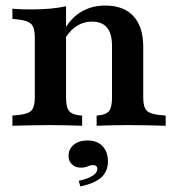

<svg xmlns="http://www.w3.org/2000/svg" viewBox="-20 -448 634 684"><path d="M159.7 -2.4Q121.8 -2.4 90.3 -1.6Q58.9 -0.8 24.2 0V-36.3L48.4 -38.7Q80.6 -41.9 92.3 -54.8Q104 -67.7 104 -100V-208.1H215.3V-100Q215.3 -66.9 225.4 -53.6Q235.5 -40.3 262.1 -37.1L272.6 -36.3V0Q243.5 -0.8 217.3 -1.6Q191.1 -2.4 159.7 -2.4ZM104 -208.1V-314.5Q104 -348.4 92.3 -361.3Q80.6 -374.2 47.6 -378.2L24.2 -380.6V-416.9Q41.9 -415.3 57.7 -414.9Q73.4 -414.5 92.7 -414.5Q129 -414.5 159.7 -417.3Q190.3 -420.2 215.3 -425.8V-416.9V-208.1ZM379 -208.1V-285.5Q379 -328.2 361.3 -349.6Q343.5 -371 308.1 -371Q271 -371 242.3 -347.2Q213.7 -323.4 191.9 -272.6L183.9 -288.7Q211.3 -362.1 253.6 -395.2Q296 -428.2 354.8 -428.2Q421 -428.2 455.6 -390.3Q490.3 -352.4 490.3 -280.6V-208.1ZM434.7 -2.4Q404 -2.4 378.2 -1.6Q352.4 -0.8 324.2 0V-36.3L333.1 -37.1Q359.7 -40.3 369.4 -53.6Q379 -66.9 379 -100V-208.1H490.3V-100Q490.3 -67.7 502 -54.8Q513.7 -41.9 546 -38.7L570.2 -36.3V0Q535.5 -0.8 504.4 -1.6Q473.4 -2.4 434.7 -2.4ZM266.1 216.1 260.5 196Q291.9 189.5 309.3 178.6Q326.6 167.7 326.6 154Q326.6 140.3 311.3 140.3Q301.6 140.3 292.3 144.8Q283.1 149.2 267.7 149.2Q248.4 149.2 236.3 137.5Q224.2 125.8 224.2 107.3Q224.2 83.1 242.7 67.7Q261.3 52.4 291.9 52.4Q325.8 52.4 345.2 72.6Q364.5 92.7 364.5 126.6Q364.5 162.9 340.7 184.3Q316.9 205.6 266.1 216.1Z"/></svg>

Font: Playfair 9pt
Style: Bold
Weight: 700
Designer: Claus Eggers Sørensen
Foundry: Claus Eggers Sørensen
Version: Version 2.203